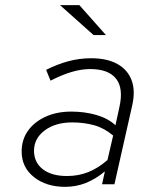

<svg xmlns="http://www.w3.org/2000/svg" viewBox="-20 -715 640 745"><path d="M233 10Q159 10 111.5 -28Q64 -66 64 -127Q64 -173 88.5 -207.5Q113 -242 156.5 -262Q200 -282 257 -282Q308 -282 353.5 -269Q399 -256 428 -229L443 -298Q460 -372 430.5 -409.5Q401 -447 330 -447Q296 -447 258.5 -436Q221 -425 176 -402L159 -444Q203 -466 245.5 -477.5Q288 -489 334 -489Q395 -489 435 -467Q475 -445 490.5 -404Q506 -363 493 -306L424 0H376L387 -50Q351 -20 313 -5Q275 10 233 10ZM112 -130Q112 -85 146 -58.5Q180 -32 240 -32Q284 -32 322 -47Q360 -62 397 -94L419 -189Q385 -218 345.5 -229Q306 -240 260 -240Q195 -240 153.5 -209Q112 -178 112 -130ZM343 -579 213 -695H288L391 -579Z"/></svg>

Font: Red Hat Mono
Style: Italic
Weight: 300
Italic angle: -12°
Monospace: yes
Designer: Pentagram, MCKL
Foundry: Pentagram, MCKL
Version: Version 1.023